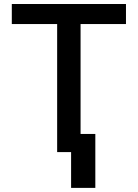

<svg xmlns="http://www.w3.org/2000/svg" viewBox="-20 -747 676 943"><path d="M598.7 -727.3V-628.9H375.7V0H260.7V-628.9H38V-727.3ZM448.2 -89.1V175.8H329.2V-89.1Z"/></svg>

Font: Interface Medium
Style: Regular
Weight: 500
Designer: Rasmus Andersson
Foundry: rsms
Version: Version 1.8